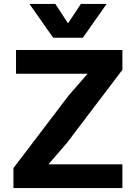

<svg xmlns="http://www.w3.org/2000/svg" viewBox="-20 -951 690 971"><path d="M48 0V-101L328 -469L423 -578H273H61V-698H599V-598L319 -229L225 -120H374H599V0ZM129 -931H260L324 -833L389 -931H519L399 -760H249Z"/></svg>

Font: Azeret Mono Thin SemiBold
Style: Regular
Weight: 600
Version: Version 1.002